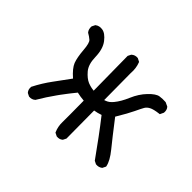

<svg xmlns="http://www.w3.org/2000/svg" viewBox="-153 -1021 1307 1307"><g transform="rotate(45 500.0 -368.0)"><path d="M504.4 14.6 484.9 4.9 481.9 3.4 480.5 0Q463.9 -37.1 464.8 -81.5Q465.8 -123 463.9 -286.6Q446.8 -288.1 430.2 -290.5Q413.6 -293 397 -296.9Q389.2 -287.1 381.6 -277.8Q374 -268.6 366.5 -259Q358.9 -249.5 351.8 -240Q344.7 -230.5 337.4 -220.9Q330.1 -211.4 323 -201.9Q315.9 -192.4 309.1 -182.6Q266.1 -122.6 229 -59.6L228.5 -58.1L227.1 -57.1Q208.5 -40.5 182.6 -43H180.7L179.2 -43.9L159.7 -53.7L157.7 -54.7L156.7 -56.2Q142.1 -72.8 144.5 -98.6V-100.6L145.5 -102.1Q179.2 -168.5 223.6 -228.5Q264.6 -284.2 306.2 -341.3Q279.3 -364.7 262.7 -385.3Q246.1 -405.8 238.8 -424.3Q224.6 -461.9 219.2 -529.8Q214.4 -592.8 198.2 -606.9Q180.2 -622.6 159.2 -633.8L157.7 -635.3L156.2 -636.7Q142.1 -655.3 144.5 -680.7V-682.6L145.5 -684.1L155.3 -703.6L156.2 -705.6L158.2 -707Q179.2 -723.1 208.5 -718.8Q241.7 -714.4 275.4 -670.9Q292 -649.4 300.5 -619.9Q309.1 -590.3 310.1 -552.2Q311.5 -483.4 342.3 -446.8Q374 -409.7 405.3 -396.5Q409.7 -395 414.3 -393.3Q418.9 -391.6 423.8 -390.1Q428.7 -388.7 433.6 -387.5Q438.5 -386.2 443.4 -385.3Q448.2 -384.3 453.4 -383.8Q458.5 -383.3 463.9 -382.3L460 -710.9V-713.4L460.9 -715.3L470.7 -734.9L471.7 -736.3L473.1 -737.8Q491.7 -754.4 517.6 -752H519.5L521 -751L540.5 -741.2L543.9 -739.3L545.4 -735.8Q553.2 -715.8 556.4 -692.9Q559.6 -669.9 557.6 -646L559.6 -387.7Q565.9 -389.6 572 -392.1Q578.1 -394.5 584 -397.7Q589.8 -400.9 595.5 -405.3Q601.1 -409.7 606.2 -414.8Q611.3 -419.9 616.7 -426.3Q647 -462.9 671.9 -521.5Q697.8 -582.5 738.3 -624.5Q779.3 -667.5 808.6 -671.9Q822.3 -673.8 835.9 -674.3Q849.6 -674.8 863.8 -673.8H865.7L867.2 -672.9L892.6 -661.1L894.5 -660.2L896 -658.7Q910.6 -642.1 908.2 -616.2V-614.7L907.2 -612.8L897.5 -592.3L895 -587.4L889.6 -586.9Q865.2 -584 847.7 -579.6Q830.1 -575.2 820.3 -569.8Q799.8 -559.1 790 -542.5Q779.3 -523.9 759.8 -482.4Q740.7 -441.4 692.4 -360.8Q785.2 -240.2 831.5 -183.6Q880.4 -123.5 888.7 -80.1L889.2 -76.7L887.7 -73.7L877.9 -54.2L877 -52.2L875 -50.8Q856.4 -36.6 831.1 -39.1H829.1L827.6 -40L808.1 -49.8L806.2 -50.8L804.7 -53.2Q758.8 -118.2 710.9 -182.6Q665.5 -244.1 618.7 -303.7Q604 -298.3 589.8 -294.9Q575.7 -291.5 561.5 -289.1L563.5 -23.4V-21L562.5 -19L552.7 0.5L551.8 2.4L550.3 3.4Q533.7 18.1 507.8 15.6H505.9Z"/></g></svg>

Font: NaikaiFont
Style: Bold
Weight: 700
Version: Version 1.89